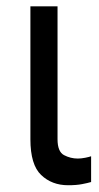

<svg xmlns="http://www.w3.org/2000/svg" viewBox="-20 -565 306 593"><path d="M73.9 -545.5H157.7V-134.9Q157.7 -96.6 177.7 -85.9Q197.8 -75.3 220.2 -75.3Q230.8 -75.3 243.4 -77.8Q256 -80.3 261.4 -82.4V-2.8Q250.7 0.4 233.3 3.7Q215.9 7.1 190.3 7.1Q140.3 7.1 107.1 -24.5Q73.9 -56.1 73.9 -134.9Z"/></svg>

Font: Inter UI
Style: Regular
Weight: 400
Designer: Rasmus Andersson
Foundry: rsms
Version: 3.2;8d6f07862